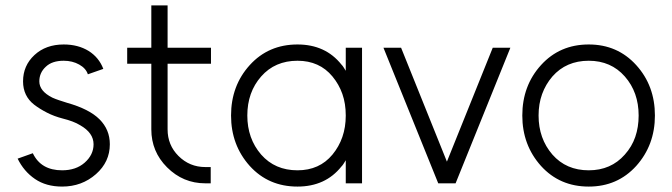

<svg xmlns="http://www.w3.org/2000/svg" viewBox="-20 -676 2479 708"><path d="M361 -422Q345 -464 307 -488Q268 -512 215 -512Q149 -512 107 -473Q65 -434 65 -376Q65 -322 106 -290Q127 -274 153.5 -260.5Q180 -247 211 -239Q231 -234 247 -228Q263 -222 276 -214Q325 -186 325 -144Q325 -105 292 -76Q260 -48 209 -48Q131 -48 101 -111L45 -91Q68 -44 109 -16Q150 12 209 12Q282 12 334 -34Q385 -79 385 -144Q385 -198 347 -236Q309 -274 227 -297Q211 -302 197.5 -306.5Q184 -311 173 -316Q125 -340 125 -376Q125 -408 149 -430Q172 -452 215 -452Q247 -452 272 -438Q297 -424 304 -402Z M538 -656V-500H449V-441H538V-199Q538 -117 596 -59Q655 0 737 0H757V-60H737Q679 -60 638 -101Q598 -141 598 -199V-441H758V-500H598V-656Z M1255 -500V-415Q1251 -421 1247.5 -427Q1244 -433 1239 -438Q1180 -512 1077 -512Q970 -512 901 -436Q832 -360 832 -250Q832 -141 901 -64Q970 12 1077 12Q1180 12 1239 -62Q1244 -67 1247.5 -73Q1251 -79 1255 -85V0H1315V-500ZM1077 -452Q1158 -452 1206 -394Q1230 -365 1242.5 -329.5Q1255 -294 1255 -250Q1255 -207 1242.5 -171Q1230 -135 1206 -106Q1158 -48 1077 -48Q994 -48 943 -106Q892 -165 892 -250Q892 -336 943 -394Q994 -452 1077 -452Z M1394 -500 1596 0H1660L1862 -500H1797L1628 -80L1459 -500Z M2151 -452Q2233 -452 2284 -394Q2335 -336 2335 -250Q2335 -207 2322.5 -171Q2310 -135 2284 -106Q2233 -48 2151 -48Q2068 -48 2017 -106Q1966 -165 1966 -250Q1966 -293 1979 -329Q1992 -365 2017 -394Q2068 -452 2151 -452ZM2151 -512Q2044 -512 1975 -436Q1906 -360 1906 -250Q1906 -141 1975 -64Q2044 12 2151 12Q2257 12 2326 -64Q2395 -141 2395 -250Q2395 -360 2326 -436Q2257 -512 2151 -512Z"/></svg>

Font: Unageo
Style: Light
Weight: 300
Designer: Richard Sepsi
Foundry: Richard Sepsi
Version: Version 2.000